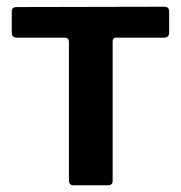

<svg xmlns="http://www.w3.org/2000/svg" viewBox="-20 -551 538 571"><path d="M467 -439H325Q315 -439 315 -428V-13Q315 0 300 0H198Q185 0 185 -15V-426Q185 -439 173 -439H31Q15 -439 15 -454V-517Q15 -530 30 -530L468 -531Q483 -531 483 -517V-454Q483 -439 467 -439Z"/></svg>

Font: Libre Franklin SemiBold
Style: Regular
Weight: 600
Designer: Pablo Impallari, Rodrigo Fuenzalida, Nhung Nguyen
Foundry: Impallari Type
Version: Version 3.000